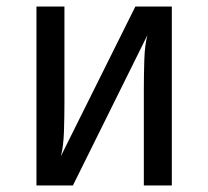

<svg xmlns="http://www.w3.org/2000/svg" viewBox="-20 -570 640 590"><path d="M92 0V-550H178V-254Q178 -211 176.5 -165Q175 -119 167 -90L396 -550H508V0H422V-297Q422 -341 423.5 -387Q425 -433 433 -462L204 0Z"/></svg>

Font: JetBrainsMonoNL NF
Style: Regular
Weight: 400
Designer: Philipp Nurullin, Konstantin Bulenkov
Foundry: JetBrains
Version: Version 2.304; ttfautohint (v1.8.4.7-5d5b);Nerd Fonts 3.2.1